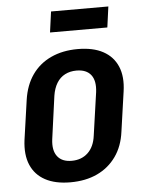

<svg xmlns="http://www.w3.org/2000/svg" viewBox="-52 -759 612 811"><g transform="rotate(-5 253.5 -354.0)"><path d="M214 9Q150 9 107.5 -14Q65 -37 46.5 -80.5Q28 -124 36 -186L60 -354Q69 -416 99.5 -459.5Q130 -503 179.5 -526Q229 -549 293 -549Q358 -549 400.5 -526Q443 -503 461.5 -459.5Q480 -416 471 -354L447 -186Q439 -124 408 -80.5Q377 -37 328 -14Q279 9 214 9ZM227 -81Q269 -81 296 -106.5Q323 -132 329 -179L355 -361Q361 -409 341.5 -434Q322 -459 280 -459Q253 -459 231.5 -448Q210 -437 196.5 -415Q183 -393 178 -361L153 -179Q147 -132 166.5 -106.5Q186 -81 227 -81ZM438 -717 426 -629H183L195 -717Z"/></g></svg>

Font: Pathway Extreme Condensed SemiBold
Style: Italic
Weight: 600
Width: 3
Italic angle: -8°
Version: Version 1.001;gftools[0.9.26]